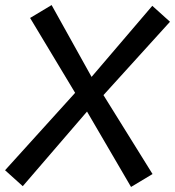

<svg xmlns="http://www.w3.org/2000/svg" viewBox="-28 -729 692 759"><path d="M269 -362 91 -658 176 -709 334 -425 574 -706 644 -643 381 -353 575 -41 490 10 316 -288 62 7 -8 -56Z"/></svg>

Font: ABeeZee
Style: Italic
Weight: 400
Italic angle: -10°
Designer: Anja Meiners
Foundry: Anja Meiners
Version: Version 1.003; ttfautohint (v1.8.3)